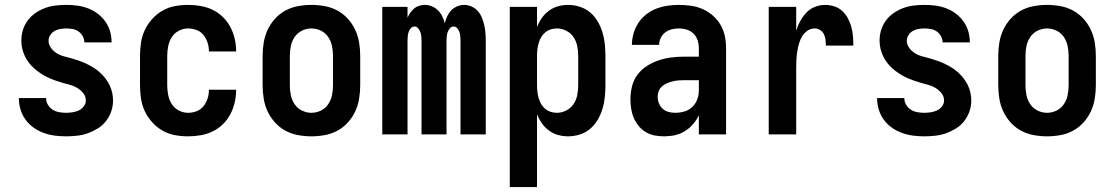

<svg xmlns="http://www.w3.org/2000/svg" viewBox="-20 -548 4540 783"><path d="M249 8Q226 8 203 5Q180 2 158 -6Q136 -14 117 -27.5Q98 -41 84.5 -59.5Q71 -78 64 -100.5Q57 -123 57 -146V-148H168V-147Q168 -133 175.5 -120.5Q183 -108 195 -100.5Q207 -93 221 -90.5Q235 -88 249 -88Q262 -88 275.5 -90Q289 -92 301 -97.5Q313 -103 321.5 -114Q330 -125 330 -138Q330 -155 319.5 -168Q309 -181 295 -189.5Q281 -198 265.5 -202Q250 -206 234.5 -210.5Q219 -215 203.5 -220.5Q188 -226 173.5 -233Q159 -240 145.5 -249Q132 -258 120 -268.5Q108 -279 98 -292Q88 -305 81 -320Q74 -335 70.5 -350.5Q67 -366 67 -383Q67 -405 73.5 -426Q80 -447 93.5 -465Q107 -483 125.5 -495.5Q144 -508 164.5 -515.5Q185 -523 207 -525.5Q229 -528 251 -528Q274 -528 296 -525Q318 -522 339 -514Q360 -506 378 -492.5Q396 -479 409 -461Q422 -443 428.5 -421Q435 -399 435 -377V-375H324Q324 -388 317.5 -400Q311 -412 300.5 -419.5Q290 -427 277 -429.5Q264 -432 251 -432Q239 -432 226.5 -430Q214 -428 203 -422Q192 -416 185 -405Q178 -394 178 -382Q178 -366 188 -352.5Q198 -339 212 -330.5Q226 -322 242 -318Q258 -314 273.5 -309.5Q289 -305 304.5 -299.5Q320 -294 334.5 -287Q349 -280 362.5 -271.5Q376 -263 388 -252Q400 -241 410 -228Q420 -215 427 -200.5Q434 -186 437.5 -170Q441 -154 441 -138Q441 -115 433.5 -93.5Q426 -72 412 -54Q398 -36 378.5 -24Q359 -12 338 -4.5Q317 3 294 5.5Q271 8 249 8Z M747 8Q720 8 693 3Q666 -2 642.5 -15.5Q619 -29 600.5 -49.5Q582 -70 570.5 -94.5Q559 -119 555 -146Q551 -173 551 -200V-320Q551 -347 555 -374Q559 -401 570.5 -425.5Q582 -450 600.5 -470.5Q619 -491 642.5 -504.5Q666 -518 693 -523Q720 -528 747 -528Q773 -528 798.5 -523.5Q824 -519 847 -508Q870 -497 888.5 -479Q907 -461 919 -438.5Q931 -416 937 -390.5Q943 -365 943 -340V-338H832V-339Q832 -357 826.5 -374Q821 -391 810 -405Q799 -419 782 -425.5Q765 -432 747 -432Q727 -432 709 -422.5Q691 -413 680.5 -396.5Q670 -380 666 -360Q662 -340 662 -320V-200Q662 -180 666 -160Q670 -140 680.5 -123.5Q691 -107 709 -97.5Q727 -88 747 -88Q765 -88 782 -94.5Q799 -101 810 -115Q821 -129 826.5 -146Q832 -163 832 -181V-182H943V-180Q943 -155 937 -129.5Q931 -104 919 -81.5Q907 -59 888.5 -41Q870 -23 847 -12Q824 -1 798.5 3.5Q773 8 747 8Z M1250 8Q1223 8 1195.5 3Q1168 -2 1144 -15Q1120 -28 1101.5 -48.5Q1083 -69 1071.5 -93.5Q1060 -118 1055.5 -145.5Q1051 -173 1051 -200V-320Q1051 -347 1055.5 -374.5Q1060 -402 1071.5 -426.5Q1083 -451 1101.5 -471.5Q1120 -492 1144 -505Q1168 -518 1195.5 -523Q1223 -528 1250 -528Q1277 -528 1304.5 -523Q1332 -518 1356 -505Q1380 -492 1398.5 -471.5Q1417 -451 1428.5 -426.5Q1440 -402 1444.5 -374.5Q1449 -347 1449 -320V-200Q1449 -173 1444.5 -145.5Q1440 -118 1428.5 -93.5Q1417 -69 1398.5 -48.5Q1380 -28 1356 -15Q1332 -2 1304.5 3Q1277 8 1250 8ZM1250 -88Q1270 -88 1288.5 -97Q1307 -106 1318.5 -123Q1330 -140 1334 -160Q1338 -180 1338 -200V-320Q1338 -340 1334 -360Q1330 -380 1318.5 -397Q1307 -414 1288.5 -423Q1270 -432 1250 -432Q1230 -432 1211.5 -423Q1193 -414 1181.5 -397Q1170 -380 1166 -360Q1162 -340 1162 -320V-200Q1162 -180 1166 -160Q1170 -140 1181.5 -123Q1193 -106 1211.5 -97Q1230 -88 1250 -88Z M1539 0V-520H1642V-476Q1647 -487 1653.5 -496.5Q1660 -506 1669 -513.5Q1678 -521 1689.5 -524.5Q1701 -528 1713 -528Q1728 -528 1742 -522Q1756 -516 1766.5 -505.5Q1777 -495 1783.5 -481.5Q1790 -468 1794 -453Q1797 -467 1803.5 -481Q1810 -495 1820 -505.5Q1830 -516 1844 -522Q1858 -528 1873 -528Q1888 -528 1903 -521.5Q1918 -515 1928.5 -503Q1939 -491 1945 -476.5Q1951 -462 1954.5 -446.5Q1958 -431 1959.5 -415.5Q1961 -400 1961 -384V0H1858V-384Q1858 -393 1857 -401.5Q1856 -410 1853.5 -418Q1851 -426 1844.5 -433Q1838 -440 1830 -440Q1821 -440 1815 -433Q1809 -426 1806 -418Q1803 -410 1802 -401.5Q1801 -393 1801 -384V0H1699V-384Q1699 -393 1698 -401.5Q1697 -410 1694 -418Q1691 -426 1685 -433Q1679 -440 1670 -440Q1662 -440 1655.5 -433Q1649 -426 1646.5 -418Q1644 -410 1643 -401.5Q1642 -393 1642 -384V0Z M2059 215V-520H2170V-438Q2178 -458 2190 -475Q2202 -492 2219 -504.5Q2236 -517 2256 -522.5Q2276 -528 2297 -528Q2321 -528 2344.5 -520.5Q2368 -513 2386.5 -497.5Q2405 -482 2417.5 -460.5Q2430 -439 2437 -416Q2444 -393 2446.5 -368.5Q2449 -344 2449 -320V-200Q2449 -176 2446.5 -151.5Q2444 -127 2437 -104Q2430 -81 2417.5 -59.5Q2405 -38 2386.5 -22.5Q2368 -7 2344.5 0.5Q2321 8 2297 8Q2276 8 2256 2.5Q2236 -3 2219 -15.5Q2202 -28 2190 -45Q2178 -62 2170 -82V215ZM2251 -88Q2271 -88 2289.5 -97.5Q2308 -107 2319 -123.5Q2330 -140 2334 -160Q2338 -180 2338 -200V-320Q2338 -340 2334 -360Q2330 -380 2319 -396.5Q2308 -413 2289.5 -422.5Q2271 -432 2251 -432Q2238 -432 2225.5 -428Q2213 -424 2203 -415.5Q2193 -407 2186.5 -395.5Q2180 -384 2176.5 -371.5Q2173 -359 2171.5 -346Q2170 -333 2170 -320V-200Q2170 -187 2171.5 -174Q2173 -161 2176.5 -148.5Q2180 -136 2186.5 -124.5Q2193 -113 2203 -104.5Q2213 -96 2225.5 -92Q2238 -88 2251 -88Z M2689 8Q2669 8 2650 4.5Q2631 1 2614 -9Q2597 -19 2584.5 -34.5Q2572 -50 2564.5 -67.5Q2557 -85 2554 -104.5Q2551 -124 2551 -143Q2551 -170 2557.5 -196Q2564 -222 2579.5 -243Q2595 -264 2617.5 -278.5Q2640 -293 2665 -301.5Q2690 -310 2716.5 -313.5Q2743 -317 2769 -317H2830V-351Q2830 -368 2825 -383.5Q2820 -399 2808.5 -410.5Q2797 -422 2781 -427Q2765 -432 2748 -432Q2734 -432 2719.5 -428.5Q2705 -425 2693 -416Q2681 -407 2674.5 -393Q2668 -379 2668 -365H2557Q2557 -388 2563.5 -411Q2570 -434 2583 -454Q2596 -474 2615 -489Q2634 -504 2656 -512.5Q2678 -521 2701.5 -524.5Q2725 -528 2748 -528Q2773 -528 2798 -524.5Q2823 -521 2845.5 -511Q2868 -501 2887 -484.5Q2906 -468 2918.5 -446.5Q2931 -425 2936 -400.5Q2941 -376 2941 -351V0H2830V-78Q2825 -68 2823.5 -65.5Q2822 -63 2819 -58.5Q2816 -54 2812.5 -49.5Q2809 -45 2805.5 -41Q2802 -37 2798 -33Q2794 -29 2790 -25.5Q2786 -22 2781.5 -19Q2777 -16 2772.5 -13Q2768 -10 2763 -7.5Q2758 -5 2753 -3Q2748 -1 2742.5 0.5Q2737 2 2732 3.5Q2727 5 2721.5 5.5Q2716 6 2710.5 6.5Q2705 7 2699.5 7.5Q2694 8 2689 8ZM2734 -88Q2753 -88 2771.5 -93.5Q2790 -99 2803.5 -112Q2817 -125 2823.5 -143Q2830 -161 2830 -180V-221H2769Q2757 -221 2745.5 -220Q2734 -219 2722.5 -216Q2711 -213 2700 -208.5Q2689 -204 2680 -196Q2671 -188 2666.5 -177Q2662 -166 2662 -154Q2662 -140 2667 -127Q2672 -114 2682.5 -104.5Q2693 -95 2706.5 -91.5Q2720 -88 2734 -88Z M3115 0V-520H3227V-422Q3233 -443 3243.5 -462Q3254 -481 3268.5 -496.5Q3283 -512 3303.5 -520Q3324 -528 3345 -528Q3364 -528 3382.5 -522Q3401 -516 3415 -503Q3429 -490 3438 -473Q3447 -456 3452 -437.5Q3457 -419 3458.5 -400Q3460 -381 3460 -362H3348Q3348 -374 3346.5 -386Q3345 -398 3340 -408.5Q3335 -419 3324.5 -425.5Q3314 -432 3302 -432Q3286 -432 3272.5 -422.5Q3259 -413 3251 -399.5Q3243 -386 3238.5 -370.5Q3234 -355 3231.5 -339Q3229 -323 3228 -307.5Q3227 -292 3227 -276V0Z M3749 8Q3726 8 3703 5Q3680 2 3658 -6Q3636 -14 3617 -27.5Q3598 -41 3584.5 -59.5Q3571 -78 3564 -100.5Q3557 -123 3557 -146V-148H3668V-147Q3668 -133 3675.5 -120.5Q3683 -108 3695 -100.5Q3707 -93 3721 -90.5Q3735 -88 3749 -88Q3762 -88 3775.5 -90Q3789 -92 3801 -97.5Q3813 -103 3821.5 -114Q3830 -125 3830 -138Q3830 -155 3819.5 -168Q3809 -181 3795 -189.5Q3781 -198 3765.5 -202Q3750 -206 3734.5 -210.5Q3719 -215 3703.5 -220.5Q3688 -226 3673.5 -233Q3659 -240 3645.5 -249Q3632 -258 3620 -268.5Q3608 -279 3598 -292Q3588 -305 3581 -320Q3574 -335 3570.5 -350.5Q3567 -366 3567 -383Q3567 -405 3573.5 -426Q3580 -447 3593.5 -465Q3607 -483 3625.5 -495.5Q3644 -508 3664.5 -515.5Q3685 -523 3707 -525.5Q3729 -528 3751 -528Q3774 -528 3796 -525Q3818 -522 3839 -514Q3860 -506 3878 -492.5Q3896 -479 3909 -461Q3922 -443 3928.5 -421Q3935 -399 3935 -377V-375H3824Q3824 -388 3817.5 -400Q3811 -412 3800.5 -419.5Q3790 -427 3777 -429.5Q3764 -432 3751 -432Q3739 -432 3726.5 -430Q3714 -428 3703 -422Q3692 -416 3685 -405Q3678 -394 3678 -382Q3678 -366 3688 -352.5Q3698 -339 3712 -330.5Q3726 -322 3742 -318Q3758 -314 3773.5 -309.5Q3789 -305 3804.5 -299.5Q3820 -294 3834.5 -287Q3849 -280 3862.5 -271.5Q3876 -263 3888 -252Q3900 -241 3910 -228Q3920 -215 3927 -200.5Q3934 -186 3937.5 -170Q3941 -154 3941 -138Q3941 -115 3933.5 -93.5Q3926 -72 3912 -54Q3898 -36 3878.5 -24Q3859 -12 3838 -4.5Q3817 3 3794 5.5Q3771 8 3749 8Z M4250 8Q4223 8 4195.5 3Q4168 -2 4144 -15Q4120 -28 4101.5 -48.5Q4083 -69 4071.5 -93.5Q4060 -118 4055.5 -145.5Q4051 -173 4051 -200V-320Q4051 -347 4055.5 -374.5Q4060 -402 4071.5 -426.5Q4083 -451 4101.5 -471.5Q4120 -492 4144 -505Q4168 -518 4195.5 -523Q4223 -528 4250 -528Q4277 -528 4304.5 -523Q4332 -518 4356 -505Q4380 -492 4398.5 -471.5Q4417 -451 4428.5 -426.5Q4440 -402 4444.5 -374.5Q4449 -347 4449 -320V-200Q4449 -173 4444.5 -145.5Q4440 -118 4428.5 -93.5Q4417 -69 4398.5 -48.5Q4380 -28 4356 -15Q4332 -2 4304.5 3Q4277 8 4250 8ZM4250 -88Q4270 -88 4288.5 -97Q4307 -106 4318.5 -123Q4330 -140 4334 -160Q4338 -180 4338 -200V-320Q4338 -340 4334 -360Q4330 -380 4318.5 -397Q4307 -414 4288.5 -423Q4270 -432 4250 -432Q4230 -432 4211.5 -423Q4193 -414 4181.5 -397Q4170 -380 4166 -360Q4162 -340 4162 -320V-200Q4162 -180 4166 -160Q4170 -140 4181.5 -123Q4193 -106 4211.5 -97Q4230 -88 4250 -88Z"/></svg>

Font: Iosevka Curly
Style: Bold
Weight: 700
Monospace: yes
Designer: Belleve Invis
Foundry: Belleve Invis
Version: Version 22.1.2; ttfautohint (v1.8.4)